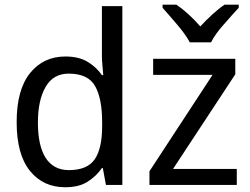

<svg xmlns="http://www.w3.org/2000/svg" viewBox="-20 -786 1062 816"><path d="M256.8 9.8C296.4 9.8 328.1 2 353 -14.2C377.9 -30.3 397.9 -49.3 413.1 -71.8H417L430.2 0H500V-759.8H413.1V-545.9C413.1 -535.6 414.1 -522.5 415.5 -505.4C417 -488.3 418.5 -475.6 418.9 -466.8H413.1C397.9 -488.8 377.9 -507.8 353 -522.9C328.1 -538.1 296.4 -545.9 257.8 -545.9C195.8 -545.9 146 -522.5 107.9 -475.6C69.8 -428.2 50.8 -358.9 50.8 -267.1C50.8 -174.8 69.8 -106 107.4 -59.6C145 -13.2 194.8 9.8 256.8 9.8ZM272.9 -63C183.6 -63 141.1 -136.7 141.1 -265.1C141.1 -328.1 151.9 -378.9 173.8 -416.5C195.3 -454.1 228 -473.1 272 -473.1C326.7 -473.1 364.3 -455.6 384.3 -419.9C404.3 -384.3 414.1 -333 414.1 -266.1V-250C414.1 -187 403.8 -140.1 382.8 -109.4C361.8 -78.6 325.2 -63 272.9 -63ZM986.3 -67.9H715.3L980 -470.2V-536.1H630.9V-467.8H883.3L615.2 -58.1V0H986.3ZM934.1 -766.1C900.4 -743.2 865.7 -710.4 831.1 -673.8C799.8 -710.4 763.2 -743.2 730 -766.1H670.9V-752.9C688 -733.9 708.5 -710 732.4 -682.1C756.3 -654.3 774.4 -628.9 786.6 -606H877C888.2 -628.9 906.2 -654.3 931.2 -682.1C955.6 -710 976.6 -733.9 994.6 -752.9V-766.1Z"/></svg>

Font: Avrile Sans
Style: Regular
Weight: 400
Designer: Monotype Design Team, Google (font), Stefan Peev (BGR Cyrillic), Cristiano Sobral (main changes)
Foundry: The Avrile Sans Project Authors
Version: Version 3.110